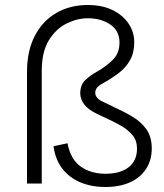

<svg xmlns="http://www.w3.org/2000/svg" viewBox="-20 -734 658 768"><path d="M402 14Q345 14 300.5 -5Q256 -24 228.5 -60.5Q201 -97 194 -149L250 -161Q262 -97 302.5 -68Q343 -39 402 -39Q461 -39 494.5 -65Q528 -91 528 -140Q528 -172 510 -193.5Q492 -215 464 -231Q436 -247 405 -261L369 -278Q335 -294 318 -315Q301 -336 301 -361Q301 -394 320.5 -413Q340 -432 369 -448Q404 -468 431 -494.5Q458 -521 458 -564Q458 -611 421 -636Q384 -661 331 -661Q289 -661 246.5 -640Q204 -619 175.5 -573Q147 -527 147 -450V0H88V-446Q88 -530 119 -590Q150 -650 205 -682Q260 -714 331 -714Q388 -714 429.5 -694Q471 -674 494 -640Q517 -606 517 -565Q517 -523 500 -493Q483 -463 454.5 -441.5Q426 -420 392 -401Q375 -392 368 -383Q361 -374 361 -363Q361 -340 394 -326L437 -305Q475 -288 509.5 -267.5Q544 -247 565.5 -217Q587 -187 587 -140Q587 -93 564 -58Q541 -23 499.5 -4.5Q458 14 402 14Z"/></svg>

Font: Space Grotesk Light Light
Style: Regular
Weight: 300
Version: Version 2.000